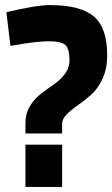

<svg xmlns="http://www.w3.org/2000/svg" viewBox="-20 -734 441 754"><path d="M401 -516Q401 -465 383 -425.5Q365 -386 338.5 -362.5Q312 -339 286 -321Q260 -303 242 -285Q224 -267 224 -248V-210H80V-251Q80 -289 98 -318Q116 -347 141 -366Q166 -385 191.5 -402.5Q217 -420 235 -444Q253 -468 253 -498Q253 -539 238.5 -555.5Q224 -572 170 -572Q147 -572 110 -567.5Q73 -563 47 -558L21 -554L5 -686Q122 -714 176 -714Q296 -714 348.5 -669.5Q401 -625 401 -516ZM80 0V-166H224V0Z"/></svg>

Font: TitilliumText22L Xb
Style: Bold
Weight: 400
Designer: Campivisivi
Foundry: Campivisivi
Version: 1.000